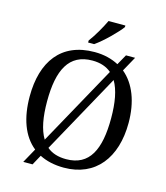

<svg xmlns="http://www.w3.org/2000/svg" viewBox="-138 -1035 1017 1179"><g transform="rotate(15 371.0 -445.5)"><path d="M317 -784V-771H355C408 -807 486 -886 511 -921V-931H404C383 -886 346 -822 317 -784ZM173 -52 122 40H181L216 -24C259 -2 311 10 371 10C573 10 685 -137 685 -358C685 -492 644 -598 568 -661L620 -755H562L525 -689C482 -712 431 -725 372 -725C159 -725 56 -580 56 -359C56 -223 94 -115 173 -52ZM493 -631 214 -126C181 -180 167 -258 167 -358C167 -556 223 -671 372 -671C423 -671 463 -657 493 -631ZM371 -44C320 -44 280 -57 249 -83L528 -589C560 -535 574 -457 574 -358C574 -160 520 -44 371 -44Z"/></g></svg>

Font: Noto Serif
Style: Regular
Weight: 400
Designer: Monotype Design Team
Foundry: Monotype Imaging Inc.
Version: Version 2.015